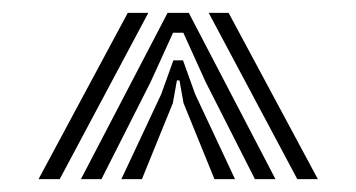

<svg xmlns="http://www.w3.org/2000/svg" viewBox="-20 -820 555 299"><path d="M106 -541 241 -800H274L409 -541H377L300 -692.8L265.5 -769H249.5L214.8 -692.8L138 -541ZM40 -541 179 -800H211L73 -541ZM443 -541 305 -800H336L475 -541ZM169 -541 231 -673.2 250 -726H265L284 -673.2L346 -541H314L265.8 -659.5L259.5 -694.8H255.5L249.2 -659.5L201 -541Z"/></svg>

Font: Big Shoulders Inline Text Black
Style: Regular
Weight: 900
Designer: Patric King
Foundry: XO Type Co
Version: Version 1.000